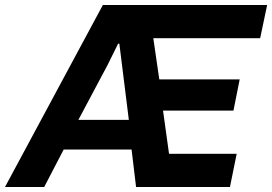

<svg xmlns="http://www.w3.org/2000/svg" viewBox="-59 -749 1090 769"><path d="M372 -489 414 -574H419L457 -269H255ZM118 0 196 -150H468L486 0H862L889 -133H618L594 -306H876L901 -431H579L555 -596H983L1011 -729H353L-39 0Z"/></svg>

Font: Mona Sans
Style: Bold Italic
Weight: 700
Italic angle: -11.7°
Designer: Deni Anggara
Foundry: GitHub
Version: Version 2.000;Glyphs 3.2.3 (3260)